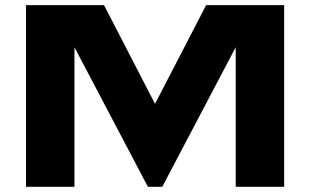

<svg xmlns="http://www.w3.org/2000/svg" viewBox="-20 -719 1194 739"><path d="M773.4 -699.2H1073.7V0H887.2V-537.1L604.5 0H549.3L266.6 -537.1V0H80.1V-699.2H380.4L576.7 -319.3Z"/></svg>

Font: Wadik
Style: Bold
Weight: 700
Designer: Sasha Pavljenko
Version: Version 1.001;Fontself Maker 3.5.4